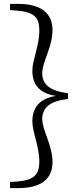

<svg xmlns="http://www.w3.org/2000/svg" viewBox="-20 -798 414 991"><path d="M331 -317C231 -329 198 -367 198 -421C198 -478 251 -556 251 -642C251 -730 193 -778 72 -778H32V-746L68 -743C156 -736 183 -708 183 -641C183 -560 147 -489 147 -433C147 -368 177 -317 269 -303C177 -288 147 -236 147 -172C147 -115 183 -44 183 37C183 103 156 132 68 139L32 141V173H72C193 173 251 126 251 38C251 -47 198 -127 198 -183C198 -238 231 -276 331 -287Z"/></svg>

Font: Harano Aji Mincho CN
Style: Regular
Weight: 400
Foundry: Masamichi Hosoda
Version: HaranoAjiMinchoCN-Regular version 20230610;ttx 4.39.4